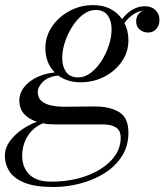

<svg xmlns="http://www.w3.org/2000/svg" viewBox="-62 -490 672 770"><path d="M261.5 -160Q209 -160 171.5 -187Q132 -183 110.8 -162.5Q89.5 -142 89.5 -120.5Q89.5 -97 105.2 -84.2Q121 -71.5 144.2 -66.8Q167.5 -62 189.5 -62Q207 -62 232.5 -62.2Q258 -62.5 282.2 -62.8Q306.5 -63 320.5 -63Q377 -63 415 -41Q453 -19 453 42Q453 96.5 426.2 137.5Q399.5 178.5 355.2 205.8Q311 233 258 246.5Q205 260 152.5 260Q78.5 260 35.8 242.5Q-7 225 -24.8 196.5Q-42.5 168 -42.5 135.5Q-42.5 103 -21.8 75.2Q-1 47.5 29 27.5Q59 7.5 86.5 -1.5Q15.5 -25 15.5 -86.5Q15.5 -129 55 -160.8Q94.5 -192.5 157.5 -199.5Q140 -217 130 -241.5Q120 -266 120 -296.5Q120 -344.5 146.8 -383.8Q173.5 -423 217.2 -446.2Q261 -469.5 311.5 -469.5Q387.5 -469.5 427.5 -413.5Q468 -465 519.5 -465Q545 -465 561.2 -449.8Q577.5 -434.5 577.5 -409.5Q577.5 -389 565 -374.2Q552.5 -359.5 531.5 -359.5Q513 -359.5 498.5 -371.2Q484 -383 484 -404Q484 -421 492.2 -432Q500.5 -443 512.5 -447.5Q471.5 -442.5 437 -398Q453 -367 453 -328.5Q453 -281 426.2 -242.8Q399.5 -204.5 356 -182.2Q312.5 -160 261.5 -160ZM251.5 -179.5Q277.5 -179.5 301.5 -197.5Q325.5 -215.5 344.5 -244.8Q363.5 -274 374.5 -307.8Q385.5 -341.5 385.5 -373Q385.5 -406 370 -428Q354.5 -450 321.5 -450Q295.5 -450 271.5 -432Q247.5 -414 228.8 -385Q210 -356 198.8 -322.2Q187.5 -288.5 187.5 -257Q187.5 -224 203 -201.8Q218.5 -179.5 251.5 -179.5ZM27 134.5Q27 181.5 56 210Q85 238.5 143.5 238.5Q221.5 238.5 284.8 215.2Q348 192 385 152.2Q422 112.5 422 62.5Q422 33 402.8 21Q383.5 9 352.5 9H159Q132.5 9 109.5 4.5Q69 22.5 48 57.5Q27 92.5 27 134.5Z"/></svg>

Font: Bodoni* 11pt
Style: Italic
Weight: 400
Italic angle: -13°
Version: Version 2.3